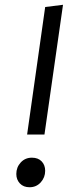

<svg xmlns="http://www.w3.org/2000/svg" viewBox="-20 -767 316 799"><path d="M242.2 -747.1 165 -207H92.8L168 -737.8ZM103 12.2Q77.6 12.2 62.7 -3.7Q47.9 -19.5 47.9 -43Q47.9 -70.8 66.2 -90.8Q84.5 -110.8 112.8 -110.8Q138.7 -110.8 153.3 -95.5Q168 -80.1 168 -56.2Q168 -28.8 149.7 -8.3Q131.3 12.2 103 12.2Z"/></svg>

Font: Fira Sans Compressed Book
Style: Italic
Weight: 350
Width: 3
Italic angle: -8°
Designer: Carrois Corporate & Edenspiekermann AG
Foundry: Carrois Corporate GbR & Edenspiekermann AG
Version: Version 4.203;PS 004.203;hotconv 1.0.88;makeotf.lib2.5.64775